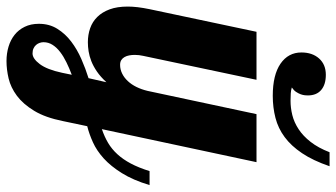

<svg xmlns="http://www.w3.org/2000/svg" viewBox="-244 -522 1009 576"><g transform="rotate(90 260.0 -234.5)"><path d="M335.9 80.1Q325.2 133.8 304.9 167Q284.7 200.2 259.8 218.8Q234.9 237.3 207.8 243.7Q180.7 250 155.8 250Q132.8 250 112.5 243.9Q92.3 237.8 77.1 225.8Q62 213.9 53 195.6Q43.9 177.2 43.9 152.8Q43.9 121.6 58.8 97.7Q73.7 73.7 97.2 55.9Q120.6 38.1 149.7 25.4Q178.7 12.7 207 3.9L219.2 -49.8Q203.1 -32.2 187 -21.2Q170.9 -10.3 155.8 -4.4Q140.6 1.5 126.5 3.7Q112.3 5.9 99.1 5.9Q76.7 5.9 57.1 -1Q37.6 -7.8 23.2 -22.5Q8.8 -37.1 0.5 -59.6Q-7.8 -82 -7.8 -113.8Q-7.8 -127.4 -5.9 -143.8Q-3.9 -160.2 0 -179.2L67.9 -500H211.9L140.1 -160.2Q137.2 -147.5 137.2 -134.8Q137.2 -126 138.7 -118.2Q140.1 -110.4 143.6 -104.2Q147 -98.1 152.6 -94.5Q158.2 -90.8 167 -90.8Q180.7 -90.8 193.1 -96.9Q205.6 -103 215.8 -114Q226.1 -125 233.4 -139.9Q240.7 -154.8 245.1 -172.9L314.9 -500H459L359.9 -36.1Q382.8 -43.9 401.4 -54.9Q419.9 -65.9 435.3 -82.8Q450.7 -99.6 463.1 -123Q475.6 -146.5 485.8 -179.2H527.8Q512.7 -129.4 491.9 -96.2Q471.2 -63 447.8 -41.7Q424.3 -20.5 399.4 -9.3Q374.5 2 351.1 7.8ZM471.2 -719.2Q454.1 -669.4 432.1 -636.7Q410.2 -604 383.8 -584.5Q357.4 -564.9 326.2 -556.9Q294.9 -548.8 259.8 -548.8Q197.3 -548.8 163.6 -572Q129.9 -595.2 129.9 -634.8Q129.9 -667.5 147.9 -687.7Q166 -708 196.8 -708Q226.1 -708 242.4 -694.1Q258.8 -680.2 258.8 -653.8Q258.8 -650.9 258.3 -645.3Q257.8 -639.6 255.4 -632.8Q252.9 -626 248.3 -618.9Q243.7 -611.8 234.9 -606Q242.7 -603.5 252.4 -602.8Q262.2 -602.1 274.9 -602.1Q295.9 -602.1 317.6 -607.4Q339.4 -612.8 359.9 -626.2Q380.4 -639.6 398.2 -662.4Q416 -685.1 429.2 -719.2ZM196.8 54.2Q177.2 61.5 159.7 70.1Q142.1 78.6 128.7 88.9Q115.2 99.1 107.2 111.6Q99.1 124 99.1 139.2Q99.1 144.5 101.1 150.4Q103 156.2 107.2 161.1Q111.3 166 117.7 168.9Q124 171.9 132.8 171.9Q148.4 171.9 164.8 150.1Q181.2 128.4 190.9 83Z"/></g></svg>

Font: Lobster
Style: Regular
Weight: 400
Designer: Pablo Impallari
Foundry: Pablo Impallari
Version: Version 1.007; ttfautohint (v1.1) -l 8 -r 50 -G 50 -x 14 -D 